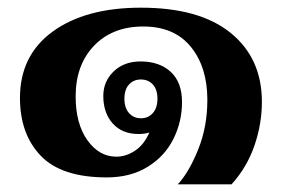

<svg xmlns="http://www.w3.org/2000/svg" viewBox="-20 -452 734 500"><path d="M520 -192Q520 -277 477 -330Q434 -383 353 -383Q273 -383 225 -333Q177 -283 177 -201Q177 -130 207.5 -87Q238 -44 283 -44Q308 -44 331.5 -59.5Q355 -75 369 -107Q357 -103 341 -103Q298 -103 273.5 -130.5Q249 -158 249 -202Q249 -240 276 -266Q303 -292 346 -292Q395 -292 424.5 -265Q454 -238 454 -186Q454 -135 431.5 -90Q409 -45 364.5 -17.5Q320 10 258 10Q140 10 86 -46.5Q32 -103 32 -197Q32 -308 117.5 -370Q203 -432 347 -432Q500 -432 581 -366Q662 -300 662 -187Q662 -129 642.5 -72.5Q623 -16 583 28H443Q472 -3 496 -62.5Q520 -122 520 -192ZM390 -195Q390 -219 378 -232Q366 -245 347 -245Q328 -245 316 -232Q304 -219 304 -195Q304 -171 316 -157.5Q328 -144 347 -144Q366 -144 378 -157.5Q390 -171 390 -195Z"/></svg>

Font: Trirong Bold
Style: Regular
Weight: 700
Designer: Katatrad Team
Foundry: CadsonDemak
Version: Version 1.000